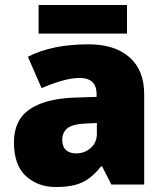

<svg xmlns="http://www.w3.org/2000/svg" viewBox="-20 -741 663 771"><path d="M336 -563Q441 -563 500 -511Q559 -459 559 -363V0H427L390 -73H386Q363 -44 338.5 -25.5Q314 -7 282 1.5Q250 10 204 10Q132 10 84 -34Q36 -78 36 -169Q36 -258 97.5 -301Q159 -344 276 -349L368 -352V-360Q368 -397 350 -412.5Q332 -428 301 -428Q268 -428 228 -416.5Q188 -405 147 -387L92 -513Q140 -538 200.5 -550.5Q261 -563 336 -563ZM325 -245Q273 -243 251.5 -226.5Q230 -210 230 -180Q230 -152 245 -138.5Q260 -125 285 -125Q320 -125 344.5 -147Q369 -169 369 -204V-247ZM490 -721V-606H135V-721Z"/></svg>

Font: Noto Sans Black
Style: Regular
Weight: 900
Designer: Monotype Design Team
Foundry: Monotype Imaging Inc.
Version: Version 2.007